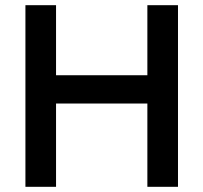

<svg xmlns="http://www.w3.org/2000/svg" viewBox="-20 -720 784 740"><path d="M78 -700H196V-430H548V-700H666V0H548V-321H196V0H78Z"/></svg>

Font: Jost* Medium
Style: Regular
Weight: 500
Version: Version 3.7